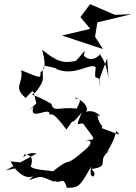

<svg xmlns="http://www.w3.org/2000/svg" viewBox="-20 -847 649 919"><path d="M435 -671 446 -740 609 -779 530 -776 411 -827 365 -765 412 -709 277 -677 473 -612ZM454 -463 493 -568 499 -475C480 -592 446 -577 465 -597C455 -574 414 -547 382 -580C377 -588 410 -635 344 -556C287 -543 255 -549 183 -608C179 -604 214 -520 174 -502C174 -471 179 -471 81 -511C94 -445 39 -432 103 -378C147 -422 134 -428 154 -352C128 -328 94 -297 140 -336C116 -261 221 -342 217 -299C227 -294 225 -325 298 -227C352 -307 299 -221 371 -308C335 -220 358 -266 379 -254C439 -170 443 -181 387 -176C459 -176 363 -112 356 -103C282 -44 329 -105 221 -17C279 -35 156 -25 127 -49C149 -114 100 -104 97 -108C79 -67 99 -126 155 -112L8 -32L74 -45C83 -80 83 -66 31 -75C59 -16 111 15 141 -6C95 36 133 1 179 0C227 13 272 49 220 -14C261 71 278 -27 300 52C362 52 363 41 417 -50C399 25 458 -3 418 -38C519 -52 429 -80 514 -132C463 -90 526 -155 536 -220C561 -194 563 -199 466 -234C478 -251 456 -237 446 -296C483 -271 428 -341 378 -304C398 -305 418 -345 338 -382C346 -360 383 -396 347 -327C263 -338 237 -306 226 -350C139 -402 115 -388 149 -404C212 -482 169 -473 192 -533C287 -515 251 -508 248 -518C335 -477 415 -550 438 -525C427 -427 454 -521 460 -429Z"/></svg>

Font: Charger Distortion
Style: 2It
Weight: 400
Designer: Jasper
Foundry: Cannot Into Space Fonts
Version: Version 0.98